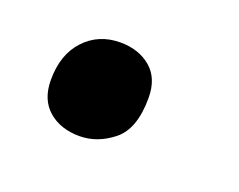

<svg xmlns="http://www.w3.org/2000/svg" viewBox="-43 -210 354 284"><g transform="rotate(20 133.5 -67.5)"><path d="M98 8Q68 8 49 -8.5Q30 -25 30 -56Q30 -96 52 -119.5Q74 -143 108 -143Q137 -143 156 -127Q175 -111 175 -80Q175 -31 150.5 -11.5Q126 8 98 8Z"/></g></svg>

Font: Noto Serif Tamil SemiCondensed SemiBold
Style: Italic
Weight: 600
Width: 4
Italic angle: -12°
Designer: Indian Type Foundry, Tom Grace, and the Monotype Design Team
Foundry: Monotype Imaging Inc.
Version: Version 2.003; ttfautohint (v1.8.4.7-5d5b)